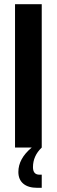

<svg xmlns="http://www.w3.org/2000/svg" viewBox="-20 -707 272 920"><path d="M180 -687V0Q138 40 138 94Q138 130 169 130H180V193H159Q115 193 91.5 173Q68 153 68 117Q68 53 132 0H52V-687Z"/></svg>

Font: Khand ExtraBold
Style: Regular
Weight: 800
Designer: Sanchit Sawaria and Jyotish Sonowal (Devanagari), Satya Rajpurohit (Latin)
Foundry: Indian Type Foundry
Version: Version 2.000;PS 1.0;hotconv 1.0.79;makeotf.lib2.5.61930